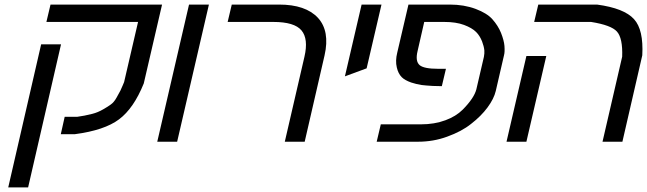

<svg xmlns="http://www.w3.org/2000/svg" viewBox="-20 -620 2831 840"><path d="M247 -426 103 200H16L160 -426ZM609 -255Q565 -146 501 -98Q437 -50 308 -33H246L263 -109H318Q349 -113 384 -122Q408 -128 432 -142Q453 -154 465 -163Q479 -173 490 -193Q505 -219 507 -224Q508 -226 510.5 -232Q513 -238 516.5 -245.5Q520 -253 523 -261L584 -524H183L201 -600H689Z M668 0 807 -600H894L755 0Z M1201 -600Q1317 -600 1371 -542Q1424 -484 1400 -378L1313 0H1226L1312 -372Q1330 -450 1299 -487Q1268 -524 1176 -524H976L994 -600Z M1562 -600H1649L1584 -321L1489 -286Z M1948 -600Q2010 -600 2061 -581Q2111 -562 2134 -536Q2159 -508 2172 -476Q2185 -443 2187 -419Q2189 -392 2185 -378L2149 -222Q2141 -188 2113 -150Q2085 -112 2041 -78Q2000 -45 1936 -22Q1876 0 1809 0H1628L1646 -76H1821Q1881 -76 1929 -94Q1975 -111 2004 -140Q2029 -165 2045 -189Q2059 -210 2064 -229L2097 -371Q2100 -386 2099 -400Q2097 -418 2089 -439Q2079 -464 2063 -480Q2045 -498 2010 -511Q1975 -524 1924 -524H1836L1807 -397Q1796 -352 1816 -335Q1835 -319 1897 -319H1931L1913 -243L1873 -244Q1841 -246 1825 -248Q1800 -252 1779 -259Q1751 -269 1738 -282Q1722 -298 1716 -325Q1709 -354 1718 -390L1767 -600Z M2196 0 2283 -375H2370L2283 0ZM2592 -600Q2711 -584 2754 -536Q2796 -490 2790 -378L2703 0H2616L2702 -372Q2705 -453 2679 -482Q2654 -510 2566 -524H2317L2335 -600Z"/></svg>

Font: Miedinger
Style: Italic
Weight: 400
Italic angle: -13°
Version: Version 001.000